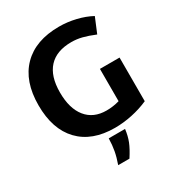

<svg xmlns="http://www.w3.org/2000/svg" viewBox="-217 -851 1107 1204"><g transform="rotate(-30 337.0 -249.0)"><path d="M382.8 7.8Q217.8 7.8 127.4 -86.7Q37.1 -181.2 37.1 -354Q37.1 -527.8 130.6 -622.8Q224.1 -717.8 395 -717.8Q455.1 -717.8 515.1 -703.4Q575.2 -689 623 -663.1L578.1 -555.2Q527.3 -576.2 489.3 -585.7Q451.2 -595.2 413.1 -595.2Q305.2 -595.2 249.5 -534.7Q193.8 -474.1 193.8 -356.9Q193.8 -240.7 245.4 -176.8Q296.9 -112.8 391.1 -112.8Q439 -112.8 484.9 -126V-359.9H627V-43.9Q570.8 -19 507.3 -5.6Q443.8 7.8 382.8 7.8ZM314.9 44.9H433.1Q427.2 92.8 412.1 130.9Q397 168.9 363.8 220.2H282.2Q298.8 173.8 306.4 132.8Q314 91.8 314.9 44.9Z"/></g></svg>

Font: Sarala
Style: Bold
Weight: 700
Designer: Andres Torresi
Foundry: Huerta Tipografica
Version: Version 1.004;PS 001.003;hotconv 1.0.70;makeotf.lib2.5.58329